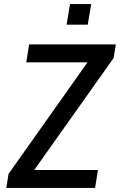

<svg xmlns="http://www.w3.org/2000/svg" viewBox="-20 -923 589 943"><path d="M11 0 22 -69 439 -658 442 -617H109L123 -705H549L538 -638L119 -47L117 -88H461L447 0ZM307 -802 324 -903H428L411 -802Z"/></svg>

Font: Nunito Sans 7pt Condensed SemiBold
Style: Italic
Weight: 600
Width: 3
Italic angle: -9°
Designer: Vernon Adams
Foundry: Vernon Adams
Version: Version 3.101;gftools[0.9.27]